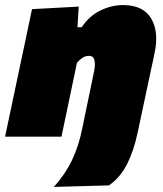

<svg xmlns="http://www.w3.org/2000/svg" viewBox="-38 -538 642 756"><path d="M174 198Q218.5 149 245.5 92.5Q272.5 36 286 -33L323.5 -213.5L332 -255Q337.5 -280.5 334.2 -299.2Q331 -318 312 -318Q298.5 -318 287.5 -311Q276.5 -304 265 -291L246 -200Q235 -147 225 -99.5Q215 -52 204 0H-18Q-7 -51.5 3.2 -100.5Q13.5 -149.5 27 -213L37.5 -263Q50.5 -323.5 62.8 -381.8Q75 -440 88 -502L272 -512L267 -431H284Q314 -476 357.8 -497Q401.5 -518 447 -518Q526 -518 557.5 -464.8Q589 -411.5 570 -326Q567.5 -314 564 -297Q560.5 -280 556.5 -263Q543.5 -201 530.5 -140.5Q517.5 -80 504 -16Q489 55 462.5 107.8Q436 160.5 391 192Z"/></svg>

Font: Commissioner Black
Style: Italic
Weight: 900
Italic angle: -12°
Designer: Kostas Bartsokas
Foundry: Kostas Bartsokas
Version: Version 1.000; ttfautohint (v1.8.3)